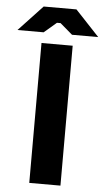

<svg xmlns="http://www.w3.org/2000/svg" viewBox="-107 -920 523 957"><g transform="rotate(5 154.0 -441.0)"><path d="M-48 -754H83L145 -807H163L225 -754H356L236 -882H72ZM77 0H233V-700H77Z"/></g></svg>

Font: Fixel Display Bold
Style: Bold
Weight: 700
Designer: AlfaBravo + MacPaw
Foundry: Kyrylo Tkachov, Marchela Mozhyna, Serhii Makarenko, Maria Weinstein, Zakhar Kryvoshyya
Version: Version 1.211